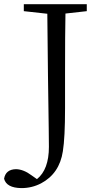

<svg xmlns="http://www.w3.org/2000/svg" viewBox="-62 -749 483 941"><path d="M363.3 -728.5V-694.3L258.8 -682.6Q256.8 -586.9 256.8 -390.6V-217.8Q256.8 -74.2 246.1 -7.8Q229.5 101.6 139.6 149.4Q94.7 172.9 43 172.9Q-30.3 171.9 -42 127Q-34.2 81.1 16.6 80.1Q53.7 81.1 92.8 110.4L119.1 128.9Q177.7 82 177.7 -29.3Q177.7 -48.8 176.8 -120.1Q172.9 -358.4 169.9 -681.6L54.7 -694.3V-728.5Z"/></svg>

Font: GenYoMin JP Regular
Style: Regular
Weight: 400
Version: Version 1.001;PS 1;hotconv 16.6.51;makeotf.lib2.5.65220 DEVE